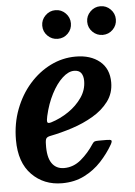

<svg xmlns="http://www.w3.org/2000/svg" viewBox="-60 -781 585 834"><g transform="rotate(-5 233.0 -364.0)"><path d="M-6.5 -193Q-6.5 -264.5 17 -326.2Q40.5 -388 81 -434Q121.5 -480 173.5 -505.8Q225.5 -531.5 283 -531.5Q348 -531.5 387.8 -498.8Q427.5 -466 427.5 -406.5Q427.5 -359.5 401.2 -324.2Q375 -289 332.5 -264Q290 -239 240.5 -223Q191 -207 145 -198Q131 -195.5 126.2 -189Q121.5 -182.5 121.5 -163.5Q119.5 -108 138 -80.8Q156.5 -53.5 192 -53.5Q232.5 -53.5 265.8 -81.5Q299 -109.5 323.5 -147.5Q328 -154.5 332.8 -156.8Q337.5 -159 350 -159H386.5Q403 -159 406.2 -155.2Q409.5 -151.5 402.5 -138.5Q380.5 -100 348.8 -65.8Q317 -31.5 274.2 -10Q231.5 11.5 177.5 11.5Q98 11.5 45.8 -41.5Q-6.5 -94.5 -6.5 -193ZM152.5 -256Q193 -268.5 229 -293Q265 -317.5 288 -350.8Q311 -384 311 -423Q311 -444.5 301.8 -457.5Q292.5 -470.5 271 -470.5Q246 -470.5 219.8 -446.2Q193.5 -422 171.8 -380Q150 -338 138 -285Q134 -267.5 135.5 -259.5Q137 -251.5 152.5 -256ZM409 -615Q383.5 -615 365 -633.2Q346.5 -651.5 346.5 -677.5Q346.5 -703 365 -721.5Q383.5 -740 409 -740Q435 -740 453.2 -721.5Q471.5 -703 471.5 -677.5Q471.5 -651.5 453.2 -633.2Q435 -615 409 -615ZM213 -615Q187.5 -615 169 -633.2Q150.5 -651.5 150.5 -677.5Q150.5 -703 169 -721.5Q187.5 -740 213 -740Q239 -740 257.2 -721.5Q275.5 -703 275.5 -677.5Q275.5 -651.5 257.2 -633.2Q239 -615 213 -615Z"/></g></svg>

Font: Besley* Narrow Semi
Style: Italic
Weight: 600
Width: 4
Italic angle: -13°
Designer: Owen Earl
Foundry: indestructible type*
Version: Version 3.000; ttfautohint (v1.8.3)